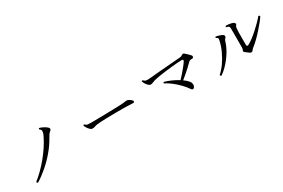

<svg xmlns="http://www.w3.org/2000/svg" viewBox="82 -1660 3836 2605"><g transform="rotate(-30 2000.0 -357.5)"><path d="M198 -40Q190 -42 185.5 -48.5Q181 -55 183 -62Q233 -101 288 -154.5Q343 -208 396 -271.5Q449 -335 494.5 -403Q540 -471 573 -538Q586 -564 591.5 -579Q597 -594 598 -613Q600 -627 595 -636.5Q590 -646 573 -657Q569 -672 583 -675Q611 -668 643.5 -650.5Q676 -633 694 -616Q723 -587 690 -563Q677 -553 665.5 -538.5Q654 -524 636 -491Q583 -396 511 -311.5Q439 -227 358.5 -158Q278 -89 198 -40Z M1205 -306Q1188 -306 1169.5 -323.5Q1151 -341 1137 -364Q1123 -387 1119 -401Q1124 -415 1138 -410Q1155 -391 1172 -388Q1189 -385 1223 -385Q1247 -385 1295 -385.5Q1343 -386 1402.5 -387Q1462 -388 1521 -389.5Q1580 -391 1628 -392.5Q1676 -394 1700 -395Q1720 -396 1736.5 -398Q1753 -400 1772 -403Q1785 -405 1797 -404.5Q1809 -404 1820 -399Q1833 -393 1847.5 -382.5Q1862 -372 1869 -363Q1879 -349 1875 -339Q1871 -329 1849 -330Q1827 -331 1797 -332Q1767 -333 1744 -334Q1733 -335 1701 -335Q1669 -335 1624.5 -335Q1580 -335 1530 -334Q1480 -333 1432 -332Q1384 -331 1346 -328.5Q1308 -326 1287 -323Q1262 -319 1246 -312.5Q1230 -306 1205 -306Z M2663 -90Q2645 -80 2627 -106Q2595 -154 2548.5 -201.5Q2502 -249 2450.5 -289Q2399 -329 2350 -353Q2346 -368 2360 -371Q2408 -358 2463.5 -333.5Q2519 -309 2568 -278Q2595 -306 2627.5 -343.5Q2660 -381 2689 -417Q2718 -453 2732 -476Q2741 -490 2736.5 -498Q2732 -506 2716 -506Q2691 -506 2648.5 -503Q2606 -500 2554 -494.5Q2502 -489 2449.5 -482.5Q2397 -476 2352.5 -469Q2308 -462 2281 -455Q2251 -448 2230 -438Q2209 -428 2191 -428Q2172 -428 2153.5 -446Q2135 -464 2121.5 -487Q2108 -510 2103 -524Q2108 -538 2122 -533Q2142 -511 2165 -507.5Q2188 -504 2234 -509Q2254 -511 2293.5 -514.5Q2333 -518 2383.5 -522.5Q2434 -527 2487.5 -531Q2541 -535 2589 -539Q2637 -543 2670.5 -545.5Q2704 -548 2715 -549Q2731 -551 2740 -556Q2749 -561 2756 -565Q2775 -578 2789 -567Q2801 -558 2816.5 -543.5Q2832 -529 2846.5 -514.5Q2861 -500 2869 -490Q2877 -480 2870.5 -465Q2864 -450 2847 -451Q2813 -454 2791 -431Q2768 -407 2734 -375.5Q2700 -344 2664 -313Q2628 -282 2597 -258Q2642 -227 2668 -195Q2684 -175 2687 -153Q2690 -131 2683 -114Q2676 -97 2663 -90Z M3566 -132Q3551 -143 3534.5 -155.5Q3518 -168 3507 -177Q3498 -185 3498 -192Q3498 -199 3502 -206Q3507 -214 3509 -223.5Q3511 -233 3511 -243V-534Q3511 -546 3509.5 -557Q3508 -568 3500 -576Q3492 -586 3465 -589Q3456 -603 3468 -610Q3483 -611 3505.5 -608.5Q3528 -606 3549 -601.5Q3570 -597 3582 -590Q3595 -583 3600 -571Q3605 -559 3596 -548Q3586 -538 3583 -527.5Q3580 -517 3578 -499Q3576 -483 3575.5 -432.5Q3575 -382 3575 -311Q3575 -297 3575 -281Q3575 -265 3575 -249Q3575 -218 3608 -234Q3642 -251 3684.5 -283.5Q3727 -316 3771 -355.5Q3815 -395 3853.5 -434Q3892 -473 3916 -503Q3936 -506 3938 -487Q3921 -460 3887 -418Q3853 -376 3811 -329Q3769 -282 3726.5 -240.5Q3684 -199 3649 -173Q3627 -156 3616 -139Q3598 -112 3566 -132ZM3080 -53Q3072 -54 3067 -60Q3062 -66 3063 -73Q3114 -117 3161 -184Q3208 -251 3243.5 -329Q3279 -407 3294 -481Q3300 -507 3295 -516Q3290 -525 3270 -532Q3263 -545 3275 -552Q3298 -549 3327.5 -539.5Q3357 -530 3375 -519Q3386 -513 3390 -500.5Q3394 -488 3387 -477Q3380 -466 3372 -459Q3364 -452 3358 -432Q3337 -362 3295 -291Q3253 -220 3197.5 -158Q3142 -96 3080 -53Z"/></g></svg>

Font: Zen Old Mincho
Style: Regular
Weight: 400
Designer: Yoshimichi Ohira
Foundry: Positype
Version: Version 1.001